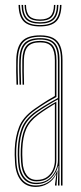

<svg xmlns="http://www.w3.org/2000/svg" viewBox="-20 -748 328 774"><path d="M225.8 0V-505Q225.8 -556 206.2 -577.9Q186.8 -599.8 142 -599.8Q94.8 -599.8 74.1 -578Q53.5 -556.2 51.8 -507.5Q51 -485 51.5 -458.8Q52 -432.5 52.8 -406.8H46.5Q45.8 -432.8 45.2 -459.4Q44.8 -486 45.5 -507.8Q47.2 -560 69.6 -582.8Q92 -605.5 142 -605.5Q174.2 -605.5 193.9 -595.2Q213.5 -585 222.8 -563Q232 -541 232 -505V0ZM126.8 -11.2Q157 -11.2 176.1 -26Q195.2 -40.8 204.4 -61.8Q213.5 -82.8 213.5 -101.2V-347Q195 -337.2 170.9 -322.6Q146.8 -308 127 -293.8Q89 -266.5 74.4 -231.8Q59.8 -197 57.8 -146.5Q57.2 -132.2 57.5 -123.4Q57.8 -114.5 58.8 -95Q61 -54.2 78.9 -32.8Q96.8 -11.2 126.8 -11.2ZM127.2 -17Q99.5 -17 83.2 -37.2Q67 -57.5 64.8 -95.2Q63.8 -112.5 63.5 -123.1Q63.2 -133.8 63.8 -146.2Q65.8 -198.5 80.6 -231.2Q95.5 -264 130.5 -289.5Q146.8 -301.5 167.6 -314.8Q188.5 -328 207.2 -338.2V-101Q207.2 -82.8 199.4 -63.2Q191.5 -43.8 174 -30.4Q156.5 -17 127.2 -17ZM127.8 -22.8Q154 -22.8 170.2 -34.9Q186.5 -47 193.9 -65.1Q201.2 -83.2 201.2 -100.8V-329.5Q186.2 -320.5 168.4 -309Q150.5 -297.5 133 -284.5Q99.2 -259 85.5 -227.4Q71.8 -195.8 70 -146.2Q69.5 -133 69.8 -124.1Q70 -115.2 71 -95.5Q73 -61.5 87.6 -42.1Q102.2 -22.8 127.8 -22.8ZM124.2 5.5Q85.5 5.5 64.2 -20.9Q43 -47.2 40.5 -93.8Q39.5 -111.5 39.2 -123.8Q39 -136 39.5 -147.8Q41.5 -196.5 56.8 -236Q72 -275.5 118 -308.2Q131.2 -317.5 145 -326.6Q158.8 -335.8 172.9 -344.5Q187 -353.2 201.2 -361V-505Q201.2 -542 188.1 -559.6Q175 -577.2 142 -577.2Q107.2 -577.2 92.4 -560.5Q77.5 -543.8 76.2 -506.8Q75.5 -485.5 75.9 -461.4Q76.2 -437.2 77 -406.8H71Q70.2 -435.8 69.9 -461.1Q69.5 -486.5 70 -506.8Q71.2 -546.5 87.4 -564.8Q103.5 -583 142 -583Q178.2 -583 192.9 -564.1Q207.5 -545.2 207.5 -505V-357.2Q184.5 -345 162.2 -331Q140 -317 120.5 -303Q77.2 -272 62.4 -234Q47.5 -196 45.5 -147.5Q45 -133 45.2 -123.8Q45.5 -114.5 46.5 -94.2Q49 -48.8 69.4 -24.5Q89.8 -0.2 125 -0.2Q155.2 -0.2 177.9 -16.4Q200.5 -32.5 210.5 -60.2H212L208.2 -7.2V0H201.8V-4.8L207.2 -44.8H205.8Q195 -21.5 172.8 -8Q150.5 5.5 124.2 5.5ZM213.8 0V-15L215.5 -78.8H214Q208 -50 184.6 -27.9Q161.2 -5.8 125.8 -5.8Q92.8 -5.8 73.9 -28.8Q55 -51.8 52.8 -94.5Q51.8 -112.2 51.5 -123.2Q51.2 -134.2 51.8 -147.2Q53.5 -194.5 67.5 -231.4Q81.5 -268.2 124 -298.8Q138.2 -308.8 154.2 -318.6Q170.2 -328.5 185.8 -337.5Q201.2 -346.5 213.5 -353V-505Q213.5 -550 197 -569.2Q180.5 -588.5 142 -588.5Q101.8 -588.5 83.5 -569.6Q65.2 -550.8 64 -507Q63.2 -484.5 63.8 -458.4Q64.2 -432.2 65 -406.8H58.8Q58 -432.8 57.5 -459.4Q57 -486 57.8 -507.2Q59.2 -553.5 78.6 -573.9Q98 -594.2 142 -594.2Q183.5 -594.2 201.6 -573.5Q219.8 -552.8 219.8 -505V0ZM141.2 -641.5Q95.8 -641.5 75.8 -661.6Q55.8 -681.8 54.8 -728.2H60.8Q61.8 -684.8 80.4 -665.9Q99 -647 141.2 -647Q183.2 -647 202 -665.9Q220.8 -684.8 221.8 -728.2H227.8Q226.8 -681.8 206.6 -661.6Q186.5 -641.5 141.2 -641.5ZM141.2 -652.8Q102.2 -652.8 85 -670.2Q67.8 -687.8 66.8 -728.2H73Q73.5 -690.8 89.5 -674.5Q105.5 -658.2 141.2 -658.2Q177 -658.2 192.9 -674.5Q208.8 -690.8 209.5 -728.2H215.5Q214.8 -687.8 197.5 -670.2Q180.2 -652.8 141.2 -652.8ZM141.2 -664Q108.5 -664 94.1 -678.9Q79.8 -693.8 79 -728.2H84.8Q85.2 -697 98.5 -683.2Q111.8 -669.5 141.2 -669.5Q170.8 -669.5 184 -683.2Q197.2 -697 197.5 -728.2H203.2Q202.8 -693.8 188.4 -678.9Q174 -664 141.2 -664Z"/></svg>

Font: Big Shoulders Inline Display Thin ExtraLight
Style: Regular
Weight: 250
Version: Version 2.002